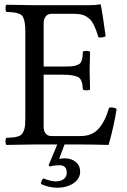

<svg xmlns="http://www.w3.org/2000/svg" viewBox="-20 -669 589 889"><path d="M255.9 96.2Q230.5 96.2 210.9 102.1L205.1 96.2L245.1 0H140.1Q58.6 1 9.8 2Q5.4 -2.4 5.4 -14.4Q5.4 -26.4 9.8 -30.8Q29.8 -31.7 40.8 -32.7Q51.8 -33.7 63.2 -37.4Q74.7 -41 79.8 -46.4Q85 -51.8 89.6 -62Q94.2 -72.3 95.7 -86.4Q97.2 -100.6 97.2 -122.1V-522.9Q97.2 -548.3 94.5 -564Q91.8 -579.6 86.9 -589.6Q82 -599.6 70.1 -604.5Q58.1 -609.4 45.9 -611.1Q33.7 -612.8 9.8 -613.8Q5.4 -618.2 5.4 -630.4Q5.4 -642.6 9.8 -647L139.2 -645H394Q419.9 -645 442.9 -648.9Q446.8 -648.9 446.8 -646Q448.7 -639.2 457.3 -584Q465.8 -528.8 469.2 -501Q453.6 -493.2 436 -496.1Q429.7 -516.6 425.3 -528.3Q420.9 -540 413.8 -554.4Q406.7 -568.8 399.4 -576.7Q392.1 -584.5 381.1 -591.8Q370.1 -599.1 356 -602.1Q341.8 -605 323.2 -605H217.8Q200.7 -605 191.4 -592.5Q182.1 -580.1 182.1 -561V-360.8H272.9Q294.9 -360.8 309.1 -361.8Q323.2 -362.8 333.5 -366.5Q343.8 -370.1 349.1 -374Q354.5 -377.9 357.7 -387.2Q360.8 -396.5 361.8 -404.8Q362.8 -413.1 363.8 -429.2Q368.2 -433.6 380.4 -433.6Q392.6 -433.6 397 -429.2Q395 -369.6 395 -342.8Q395 -325.2 397 -254.9Q392.6 -250.5 380.4 -250.5Q368.2 -250.5 363.8 -254.9Q362.8 -271.5 361.3 -279.5Q359.9 -287.6 355 -297.9Q350.1 -308.1 340.8 -312.5Q331.5 -316.9 314.7 -320.1Q297.9 -323.2 272.9 -323.2H182.1V-82Q182.1 -62 191.7 -50.5Q201.2 -39.1 217.8 -39.1H354Q406.7 -39.1 437.3 -74Q467.8 -108.9 484.9 -169.9Q502.9 -174.8 520 -165Q507.8 -85.4 482.9 2Q402.8 0 355 0H278.8L253.9 66.9Q265.6 64 279.8 64Q310.5 64 330.8 81.1Q351.1 98.1 351.1 126Q351.1 158.2 320.6 179.2Q290 200.2 244.1 200.2Q208 200.2 169.9 183.1Q169.9 167.5 180.2 157.2Q217.8 170.9 237.8 170.9Q260.7 170.9 274.9 160.4Q289.1 149.9 289.1 130.9Q289.1 96.2 255.9 96.2Z"/></svg>

Font: Linux Libertine G
Style: Regular
Weight: 400
Designer: Philipp H. Poll
Foundry: Philipp H. Poll
Version: Version 4.7.5